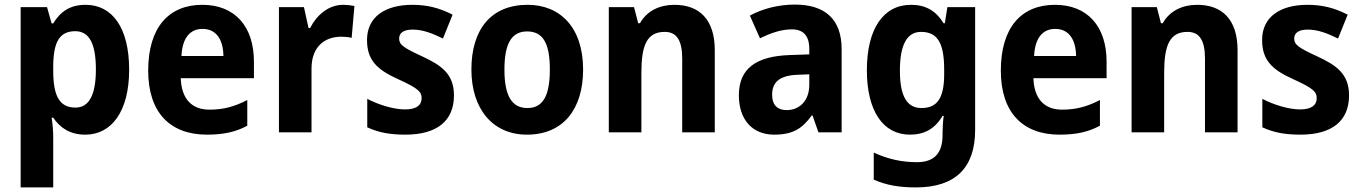

<svg xmlns="http://www.w3.org/2000/svg" viewBox="-20 -577 5935 837"><path d="M353 -556C285 -556 243 -526 212 -475H205L185 -546H70V240H212V20C212 -3 210 -33 205 -64H212C241 -21 284 10 352 10C466 10 543 -91 543 -273C543 -457 469 -556 353 -556ZM308 -441C370 -441 398 -385 398 -274C398 -165 369 -108 309 -108C237 -108 212 -162 212 -270V-290C213 -393 239 -441 308 -441Z M862 -556C716 -556 626 -458 626 -269C626 -86 722 10 882 10C956 10 1008 -2 1058 -29V-141C1002 -112 954 -99 893 -99C814 -99 771 -148 768 -236H1087V-308C1087 -464 1002 -556 862 -556ZM863 -451C924 -451 953 -403 954 -333H771C775 -415 811 -451 863 -451Z M1476 -556C1411 -556 1360 -510 1332 -455H1325L1305 -546H1196V0H1338V-278C1338 -375 1397 -417 1468 -417C1483 -417 1502 -415 1513 -412L1525 -551C1510 -554 1491 -556 1476 -556Z M1959 -161C1959 -254 1905 -292 1821 -331C1736 -370 1720 -383 1720 -409C1720 -434 1740 -448 1779 -448C1824 -448 1866 -431 1911 -409L1953 -513C1895 -543 1841 -556 1778 -556C1657 -556 1580 -502 1580 -403C1580 -315 1623 -274 1713 -233C1806 -191 1818 -176 1818 -149C1818 -119 1796 -100 1746 -100C1696 -100 1631 -120 1581 -146V-22C1631 1 1680 10 1747 10C1885 10 1959 -50 1959 -161Z M2522 -274C2522 -456 2423 -556 2280 -556C2121 -556 2035 -449 2035 -274C2035 -102 2128 10 2277 10C2437 10 2522 -103 2522 -274ZM2179 -274C2179 -385 2209 -440 2278 -440C2349 -440 2377 -385 2377 -274C2377 -163 2349 -106 2279 -106C2209 -106 2179 -163 2179 -274Z M2920 -556C2857 -556 2801 -531 2770 -476H2762L2744 -546H2634V0H2776V-259C2776 -380 2800 -438 2878 -438C2932 -438 2954 -398 2954 -321V0H3096V-358C3096 -493 3028 -556 2920 -556Z M3445 -557C3373 -557 3304 -539 3249 -509L3293 -410C3342 -434 3387 -449 3432 -449C3481 -449 3508 -422 3508 -364V-340L3423 -337C3276 -332 3201 -278 3201 -162C3201 -55 3260 10 3355 10C3436 10 3477 -16 3519 -74H3522L3548 0H3649V-363C3649 -493 3577 -557 3445 -557ZM3457 -251 3508 -253V-207C3508 -138 3465 -97 3410 -97C3371 -97 3346 -117 3346 -164C3346 -217 3376 -248 3457 -251Z M3951 -556C3831 -556 3759 -451 3759 -271C3759 -94 3829 10 3947 10C4008 10 4055 -14 4089 -72H4094C4091 -51 4089 -22 4089 0V11C4089 93 4051 130 3977 130C3912 130 3851 117 3789 88V206C3845 231 3902 240 3973 240C4147 240 4231 152 4231 -10V-546H4110L4099 -476H4093C4059 -532 4013 -556 3951 -556ZM3995 -438C4066 -438 4096 -391 4096 -274V-253C4096 -147 4064 -106 3997 -106C3933 -106 3903 -159 3903 -269C3903 -382 3934 -438 3995 -438Z M4579 -556C4433 -556 4343 -458 4343 -269C4343 -86 4439 10 4599 10C4673 10 4725 -2 4775 -29V-141C4719 -112 4671 -99 4610 -99C4531 -99 4488 -148 4485 -236H4804V-308C4804 -464 4719 -556 4579 -556ZM4580 -451C4641 -451 4670 -403 4671 -333H4488C4492 -415 4528 -451 4580 -451Z M5199 -556C5136 -556 5080 -531 5049 -476H5041L5023 -546H4913V0H5055V-259C5055 -380 5079 -438 5157 -438C5211 -438 5233 -398 5233 -321V0H5375V-358C5375 -493 5307 -556 5199 -556Z M5861 -161C5861 -254 5807 -292 5723 -331C5638 -370 5622 -383 5622 -409C5622 -434 5642 -448 5681 -448C5726 -448 5768 -431 5813 -409L5855 -513C5797 -543 5743 -556 5680 -556C5559 -556 5482 -502 5482 -403C5482 -315 5525 -274 5615 -233C5708 -191 5720 -176 5720 -149C5720 -119 5698 -100 5648 -100C5598 -100 5533 -120 5483 -146V-22C5533 1 5582 10 5649 10C5787 10 5861 -50 5861 -161Z"/></svg>

Font: Noto Sans Arabic UI SmCn
Style: Bold
Weight: 700
Width: 4
Designer: Monotype Design Team, Nadine Chahine and Nizar Qandah
Foundry: Monotype Imaging Inc.
Version: Version 2.010